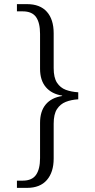

<svg xmlns="http://www.w3.org/2000/svg" viewBox="-20 -780 460 930"><path d="M62 130V95H90Q135 95 154.5 67Q174 39 174 -14V-185Q174 -241 201.5 -274Q229 -307 281 -315V-317Q230 -325 202 -358Q174 -391 174 -447V-616Q174 -670 154.5 -697.5Q135 -725 90 -725H62V-760H111Q174 -760 207 -723Q240 -686 240 -619V-450Q240 -404 256 -379.5Q272 -355 298.5 -345Q325 -335 359 -333V-299Q325 -297 298.5 -286.5Q272 -276 256 -251.5Q240 -227 240 -181V-12Q240 54 207 92Q174 130 111 130Z"/></svg>

Font: Noto Serif Thai Light
Style: Regular
Weight: 300
Version: Version 2.001